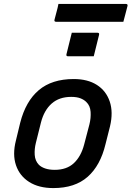

<svg xmlns="http://www.w3.org/2000/svg" viewBox="-20 -948 671 979"><path d="M356 -545Q427 -545 474 -515Q521 -485 539.5 -430.5Q558 -376 541 -304L518 -213Q492 -104 427 -46.5Q362 11 252 11Q178 11 129 -20Q80 -51 61.5 -105.5Q43 -160 61 -231L83 -322Q111 -432 178 -488.5Q245 -545 356 -545ZM343 -454Q282 -454 243.5 -420Q205 -386 189 -324L163 -220Q155 -188 157 -158Q159 -128 178 -108Q190 -96 210.5 -89Q231 -82 259 -82Q320 -82 356.5 -116Q393 -150 409 -211L436 -314Q444 -346 442 -377.5Q440 -409 420 -428Q408 -440 389.5 -447Q371 -454 343 -454ZM346 -781H477Q488 -781 485 -770L458 -661H327Q316 -661 319 -672ZM278 -928H621Q633 -928 630 -917Q625 -895 619.5 -876.5Q614 -858 609 -837H266Q255 -837 258 -848Q263 -869 268.5 -888Q274 -907 278 -928Z"/></svg>

Font: Recursive Sn Lnr St Med
Style: Italic
Weight: 500
Italic angle: -15°
Version: Version 1.079;hotconv 1.0.112;makeotfexe 2.5.65598; ttfautoh